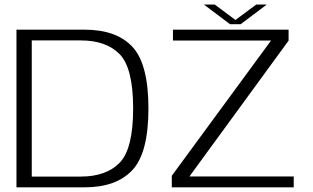

<svg xmlns="http://www.w3.org/2000/svg" viewBox="-20 -802 1342 822"><path d="M50.5 0H341.5Q478 0 546.8 -73.8Q615.5 -147.5 615.5 -337.5Q615.5 -528 547 -601.5Q478.5 -675 341.5 -675H50.5ZM116 -46V-629H325Q435 -629 492.5 -569.8Q550 -510.5 550 -337.5Q550 -165 492.5 -105.5Q435 -46 325 -46ZM715.5 0H1237.5V-46.5H791L1215.5 -628V-675H720.5V-628.5H1140.5L715.5 -49.5ZM964.5 -698.5H1010.5L1122 -782.5H1077L988 -716.5L899.5 -782.5H853Z"/></svg>

Font: Anybody SemiExpanded Light
Style: Regular
Weight: 300
Width: 6
Version: Version 1.113;gftools[0.9.25]